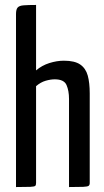

<svg xmlns="http://www.w3.org/2000/svg" viewBox="-20 -755 420 775"><path d="M44.6 0V-698Q44.6 -717 51.2 -724.5Q57.7 -732.1 75.2 -733.5Q92.7 -735 125.6 -735V-470.8Q149 -490.9 179.3 -500.5Q209.7 -510 237.9 -510Q281.5 -510 303.8 -494.6Q326.1 -479.2 334.2 -450Q342.2 -420.8 342.2 -378.2V-16.5Q342.2 -8.2 337.7 -4.9Q333.1 -1.6 315.8 -0.8Q298.5 0 258.6 0V-355.5Q258.6 -388.7 248.5 -411.8Q238.4 -434.8 200.9 -434.8Q184.2 -434.8 164.1 -429Q144 -423.1 125.6 -407.3V-16.5Q125.6 -8.2 122.4 -4.9Q119.1 -1.6 102.1 -0.8Q85.1 0 44.6 0Z"/></svg>

Font: Yanone Kaffeesatz ExtraLight
Style: Regular
Weight: 200
Designer: Yanone (Cyrillic: Daniel Pouzeot, Huerta Tipografica, and Cyreal)
Foundry: Yanone
Version: Version 2.003